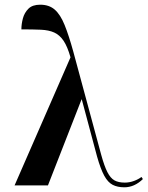

<svg xmlns="http://www.w3.org/2000/svg" viewBox="-20 -789 628 817"><path d="M42 0 280 -545Q267 -591 250.5 -615.5Q234 -640 211 -650.5Q188 -661 154 -662.5Q120 -664 71 -664Q71 -687 77.5 -711Q84 -735 101 -752Q118 -769 151 -769Q189 -769 213 -748Q237 -727 255 -682.5Q273 -638 292 -569L411 -129Q424 -82 437 -56.5Q450 -31 467 -21.5Q484 -12 511 -12Q531 -12 550 -19Q569 -26 582 -36L588 -27Q552 8 509 8Q480 8 459.5 -2.5Q439 -13 423.5 -41.5Q408 -70 393 -123L328 -366H327L184 0Z"/></svg>

Font: Noto Serif Display Condensed SemiBold
Style: Regular
Weight: 600
Width: 3
Designer: Monotype Design Team
Foundry: Monotype Imaging Inc.
Version: Version 2.009